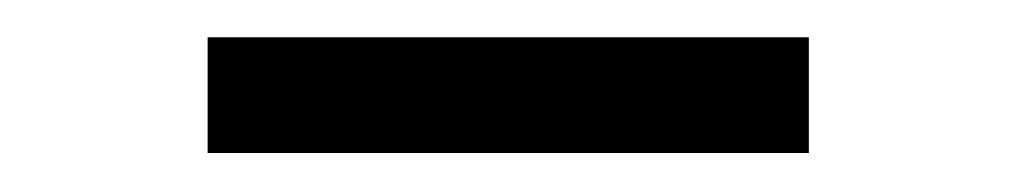

<svg xmlns="http://www.w3.org/2000/svg" viewBox="-20 -739 540 102"><path d="M90.3 -657.7V-719.2H409.7V-657.7Z"/></svg>

Font: Schibsted Grotesk
Style: Regular
Weight: 400
Designer: Bakken & Baeck AS, Henrik Kongsvoll
Foundry: Schibsted ASA
Version: Version 1.100; ttfautohint (v1.8.4.7-5d5b);gftools[0.9.25]